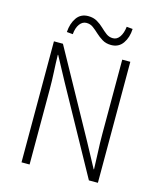

<svg xmlns="http://www.w3.org/2000/svg" viewBox="-122 -922 844 1010"><g transform="rotate(15 300.0 -417.0)"><path d="M92 0V-659H141L398 -193L468 -63H470Q469 -110 466.5 -158Q464 -206 464 -254V-659H508V0H459L202 -466L132 -596H130Q131 -548 133.5 -502.5Q136 -457 136 -409V0ZM387 -718Q359 -718 338.5 -730.5Q318 -743 302 -758Q286 -773 270 -785Q254 -797 233 -797Q211 -797 196 -776.5Q181 -756 178 -721L145 -724Q148 -771 170 -802.5Q192 -834 233 -834Q261 -834 281.5 -822Q302 -810 318 -794.5Q334 -779 350 -767Q366 -755 387 -755Q409 -755 423.5 -776Q438 -797 442 -832L475 -829Q473 -782 450.5 -750Q428 -718 387 -718Z"/></g></svg>

Font: Source Code Pro ExtraLight Light
Style: Regular
Weight: 300
Monospace: yes
Version: Version 1.018;hotconv 1.0.116;makeotfexe 2.5.65601